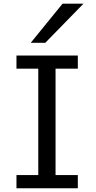

<svg xmlns="http://www.w3.org/2000/svg" viewBox="-20 -1011 516 1031"><path d="M397.9 -712.9V-642.1H278.3V-70.8H397.9V0H68.4V-70.8H185.5V-642.1H68.4V-712.9ZM428.2 -991.2 223.1 -781.2H145L315.9 -991.2Z"/></svg>

Font: Andika New Basic
Style: Regular
Weight: 400
Designer: Victor Gaultney, Annie Olsen, Julie Remington, Don Collingsworth, Eric Hays
Foundry: SIL International
Version: Version 5.500; ttfautohint (v1.8.3)